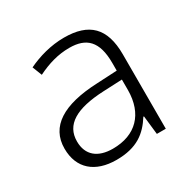

<svg xmlns="http://www.w3.org/2000/svg" viewBox="-129 -665 794 800"><g transform="rotate(-30 268.0 -265.5)"><path d="M276 -541C212 -541 151 -523 101 -499L119 -453C170 -478 219 -493 274 -493C355 -493 398 -454 398 -349V-312L301 -307C135 -300 47 -245 47 -139C47 -43 110 10 212 10C311 10 360 -30 398 -90H401L411 0H454V-358C454 -485 396 -541 276 -541ZM308 -265 398 -269V-217C397 -105 333 -38 222 -38C150 -38 107 -73 107 -139C107 -219 173 -259 308 -265Z"/></g></svg>

Font: Noto Sans Sinhala UI Light
Style: Regular
Weight: 300
Designer: Jelle Bosma - Monotype Design Team
Foundry: Monotype Imaging Inc.
Version: Version 2.006